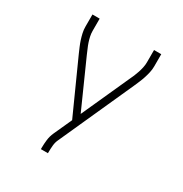

<svg xmlns="http://www.w3.org/2000/svg" viewBox="-171 -658 942 991"><g transform="rotate(30 300.0 -162.5)"><path d="M212 205V198Q212 174 215 149.5Q218 125 228 103L277 -5L135 -320Q128 -336 121 -352.5Q114 -369 108.5 -386Q103 -403 99 -421Q95 -439 95 -457V-530H138V-457Q138 -441 141.5 -425Q145 -409 150 -394Q155 -379 161.5 -364.5Q168 -350 174 -335L299 -55L426 -336Q433 -350 439 -364.5Q445 -379 450 -394Q455 -409 458.5 -425Q462 -441 462 -457V-530H505V-457Q505 -439 501 -421Q497 -403 491.5 -386Q486 -369 479 -352.5Q472 -336 465 -320L267 119Q258 137 256 157.5Q254 178 254 198V205Z"/></g></svg>

Font: Iosevka Curly XLtEx
Style: Regular
Weight: 200
Width: 7
Monospace: yes
Designer: Belleve Invis
Foundry: Belleve Invis
Version: Version 11.1.0; ttfautohint (v1.8.3)